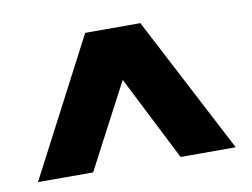

<svg xmlns="http://www.w3.org/2000/svg" viewBox="-49 -727 629 480"><g transform="rotate(-10 265.0 -486.5)"><path d="M265 -528 152 -313H12L193 -660H333L514 -313H374Z"/></g></svg>

Font: Panefresco 999wt
Style: Regular
Weight: 900
Version: Version 1.001